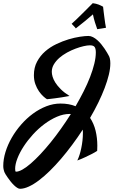

<svg xmlns="http://www.w3.org/2000/svg" viewBox="-112 -987 714 1190"><path d="M561 -644Q571.8 -627.9 571.8 -594.2Q571.8 -562.5 562.5 -523.7Q553.2 -484.9 536.6 -441.4Q520 -397.9 497.1 -350.8Q474.1 -303.7 446.3 -256.3Q469.7 -221.2 480.5 -176.8Q491.2 -132.3 491.2 -84Q491.2 -72.8 490.7 -64.7Q490.2 -56.6 490.2 -51.8Q476.1 -42.5 457 -32.7Q440.9 -24.4 418.2 -13.7Q395.5 -2.9 367.2 7.8Q374.5 -7.3 380.9 -27.1Q387.2 -46.9 391.8 -69.3Q396.5 -91.8 399.2 -115.7Q401.9 -139.6 401.9 -163.1Q401.9 -168.5 401.6 -173.3Q401.4 -178.2 400.9 -183.6Q369.6 -135.3 335.4 -89.4Q301.3 -43.5 266.4 -2.7Q231.4 38.1 196.5 72.3Q161.6 106.4 128.9 131.1Q96.2 155.8 66.4 169.4Q36.6 183.1 12.2 183.1Q3.9 183.1 -6.1 176.5Q-16.1 169.9 -26.4 159.9Q-36.6 149.9 -46.4 137.5Q-56.2 125 -64.2 113.5Q-72.3 102.1 -77.9 92.8Q-83.5 83.5 -85 79.1Q-86.4 75.2 -89.1 64.9Q-91.8 54.7 -91.8 42Q-91.8 0 -77.9 -45.2Q-64 -90.3 -39.3 -133.3Q-14.6 -176.3 19 -214.8Q52.7 -253.4 92.3 -282.5Q131.8 -311.5 175.3 -328.4Q218.8 -345.2 263.2 -345.2Q315.9 -345.2 356.4 -328.6Q383.3 -375 406.5 -420.9Q429.7 -466.8 446.3 -509.8Q462.9 -552.7 472.4 -591.6Q481.9 -630.4 481.9 -662.1Q481.9 -685.1 474.6 -695.6Q467.3 -706.1 444.8 -706.1Q429.2 -706.1 405.8 -700.7Q382.3 -695.3 356.2 -685.5Q330.1 -675.8 303.7 -661.4Q277.3 -647 256.3 -628.7Q235.4 -610.4 222.2 -588.6Q209 -566.9 209 -542Q209 -528.8 213.9 -511.7Q218.8 -494.6 231 -475.1Q243.2 -455.6 264.4 -434.3Q285.6 -413.1 318.8 -392.1Q293.9 -387.2 271.2 -383.8Q248.5 -380.4 230 -377.9Q211.4 -375.5 198.2 -374Q185.1 -372.6 179.2 -372.1Q169.4 -377.9 155.8 -390.4Q142.1 -402.8 129.2 -421.6Q116.2 -440.4 107.2 -465.3Q98.1 -490.2 98.1 -521Q98.1 -568.4 117.7 -605Q137.2 -641.6 168 -668.5Q198.7 -695.3 237.1 -713.6Q275.4 -731.9 313 -743.2Q350.6 -754.4 383.3 -759.3Q416 -764.2 436 -764.2Q450.2 -764.2 464.4 -756.8Q478.5 -749.5 491.5 -738Q504.4 -726.6 515.9 -712.4Q527.3 -698.2 536.4 -684.8Q545.4 -671.4 551.8 -660.4Q558.1 -649.4 561 -644ZM-13.2 77.1Q3.9 77.1 27.6 63.7Q51.3 50.3 79.1 26.1Q106.9 2 138.2 -31.2Q169.4 -64.5 201.7 -104.2Q233.9 -144 265.6 -188.7Q297.4 -233.4 327.1 -280.3Q324.7 -280.8 319.8 -280.8Q280.8 -280.8 240.7 -263.4Q200.7 -246.1 163.1 -218Q125.5 -189.9 92.5 -153.8Q59.6 -117.7 34.9 -79.8Q10.3 -42 -3.9 -5.6Q-18.1 30.8 -18.1 59.1Q-18.1 66.4 -17.1 71.8Q-16.1 77.1 -13.2 77.1ZM544.9 -814.9Q532.2 -812.5 519 -810.5Q505.9 -808.6 490.7 -806.2Q483.9 -824.7 476.6 -848.1Q469.2 -871.6 463.9 -897.9Q439 -876.5 414.6 -856.2Q390.1 -835.9 357.9 -811Q352.5 -818.8 346.4 -824.5Q340.3 -830.1 332 -839.4Q348.6 -854.5 366.7 -871.8Q384.8 -889.2 401.9 -906.2Q418.9 -923.3 434.6 -939Q450.2 -954.6 462.9 -967.3Q484.9 -964.4 499.5 -958.5Q514.2 -952.6 526.9 -945.3Q528.3 -931.6 530.5 -913.6Q532.7 -895.5 535.2 -877.2Q537.6 -858.9 540 -842.3Q542.5 -825.7 544.9 -814.9Z"/></svg>

Font: Yesteryear
Style: Regular
Weight: 400
Designer: Astigmatic (AOETI)
Foundry: Astigmatic (AOETI)
Version: Version 1.000